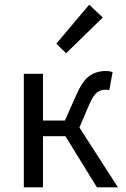

<svg xmlns="http://www.w3.org/2000/svg" viewBox="-20 -802 538 822"><path d="M82 0V-486H164V-286H258L306 -394Q332 -454 361.5 -476Q391 -498 434 -498Q450 -498 462 -493L448 -416Q442 -418 432 -418Q410 -418 394 -405Q378 -392 361 -352L320 -256L485 0H395L260 -219H164V0ZM263 -574 221 -615 362 -782 420 -727Z"/></svg>

Font: Toshiba Sans
Style: Regular
Weight: 400
Designer: Paul D. Hunt
Foundry: Toshiba Corporation
Version: Version 2.020;PS 2.0;hotconv 1.0.86;makeotf.lib2.5.63406